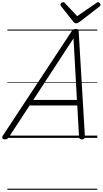

<svg xmlns="http://www.w3.org/2000/svg" viewBox="-67 -1247 929 1737"><path d="M-23 14Q-39 14 -45 5Q-51 -4 -41 -20L581 -964Q589 -976 597 -980.5Q605 -985 619 -985Q632 -985 638 -979.5Q644 -974 645 -958L701 -14Q702 0 695.5 7Q689 14 674 14Q660 14 654.5 8.5Q649 3 648 -10L632 -293H201L15 -9Q5 5 -2 9.5Q-9 14 -23 14ZM234 -343H629L598 -900ZM820 -1227Q828 -1227 835 -1219.5Q842 -1212 842 -1205Q842 -1199 840 -1195.5Q838 -1192 833 -1188L653 -1049Q643 -1042 636 -1039Q629 -1036 621 -1036Q614 -1036 608.5 -1039.5Q603 -1043 597 -1050L486 -1190Q483 -1195 481.5 -1199Q480 -1203 480 -1206Q480 -1216 489 -1221.5Q498 -1227 505 -1227Q512 -1227 515.5 -1224Q519 -1221 523 -1216L631 -1101L799 -1216Q806 -1221 810 -1224Q814 -1227 820 -1227ZM0 460H813V470H0ZM0 -20H813V0H0ZM0 -505H813V-500H0ZM0 -980H813V-970H0Z"/></svg>

Font: Playwrite NO Guides
Style: Regular
Weight: 400
Designer: Veronika Burian, José Scaglione
Foundry: TypeTogether
Version: Version 1.003